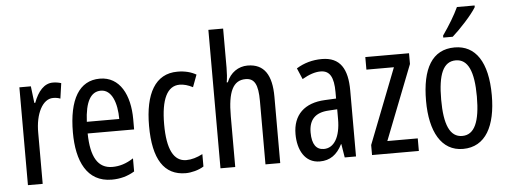

<svg xmlns="http://www.w3.org/2000/svg" viewBox="-50 -954 2778 1050"><g transform="rotate(-5 1338.5 -429.0)"><path d="M249 -598C202 -598 167 -558 144 -496H139L128 -588H65V-51H146V-331C145 -436 186 -514 243 -514C258 -514 271 -512 283 -507L295 -591C279 -596 264 -598 249 -598Z M507 -597C394 -597 335 -498 335 -316C335 -160 388 -41 525 -41C571 -41 612 -52 650 -75V-147C610 -121 573 -110 534 -110C455 -110 417 -174 415 -304H670V-360C670 -493 617 -597 507 -597ZM507 -531C567 -531 594 -456 594 -368H416C421 -479 452 -531 507 -531Z M931 -41C961 -41 1002 -51 1030 -69V-137C999 -121 969 -112 940 -112C871 -112 836 -180 836 -317C836 -455 871 -526 939 -526C962 -526 986 -519 1011 -506L1036 -573C1008 -589 975 -598 933 -598C811 -598 753 -492 753 -316C753 -133 812 -41 931 -41Z M1203 -596V-811H1122V-51H1203V-330C1203 -464 1232 -525 1301 -525C1350 -525 1369 -489 1369 -399V-51H1450V-415C1450 -534 1410 -598 1318 -598C1268 -598 1223 -568 1203 -516H1197C1201 -540 1203 -567 1203 -596Z M1726 -598C1675 -598 1628 -585 1586 -559L1612 -498C1650 -520 1683 -531 1713 -531C1764 -531 1785 -493 1785 -411V-376L1724 -373C1611 -368 1547 -307 1547 -201C1547 -116 1584 -41 1667 -41C1723 -41 1762 -69 1790 -125H1792L1804 -51H1866V-413C1866 -531 1827 -598 1726 -598ZM1738 -314 1786 -317V-263C1786 -165 1751 -107 1695 -107C1654 -107 1630 -137 1630 -203C1630 -273 1665 -310 1738 -314Z M2211 -51V-120H2044L2204 -529V-588H1964V-519H2115L1954 -106V-51Z M2584 -808V-817H2487C2466 -772 2436 -722 2398 -668V-657H2450C2491 -693 2559 -766 2584 -808ZM2635 -320C2635 -503 2569 -598 2455 -598C2331 -598 2274 -497 2274 -320C2274 -152 2334 -41 2453 -41C2578 -41 2635 -153 2635 -320ZM2357 -320C2357 -458 2386 -527 2455 -527C2522 -527 2553 -458 2553 -320C2553 -181 2522 -112 2455 -112C2387 -112 2357 -183 2357 -320Z"/></g></svg>

Font: Noto Sans Tamil UI ExtraCondensed
Style: Regular
Weight: 400
Width: 2
Designer: Jelle Bosma - Monotype Design Team
Foundry: Monotype Imaging Inc.
Version: Version 2.004